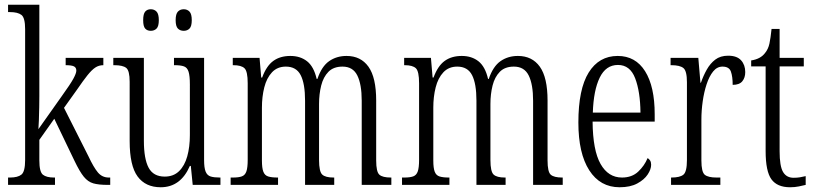

<svg xmlns="http://www.w3.org/2000/svg" viewBox="-20 -780 3438 810"><path d="M14 0V-31H22Q55 -31 70.5 -43.5Q86 -56 86 -105V-657Q86 -705 70.5 -717Q55 -729 22 -729H14V-760H146V-374Q146 -356 145.5 -327.5Q145 -299 144 -272.5Q143 -246 142 -235L241 -375Q277 -425 289.5 -448Q302 -471 302 -482Q302 -495 292 -500Q282 -505 257 -505V-536H416V-505Q397 -505 382 -495Q367 -485 349 -462.5Q331 -440 305 -402L250 -325L353 -121Q375 -74 393 -52.5Q411 -31 439 -31H445V0H435Q396 0 373.5 -6.5Q351 -13 333.5 -34.5Q316 -56 294 -102L209 -279L146 -190V-103Q146 -55 161 -43Q176 -31 208 -31H212V0Z M658 10Q594 10 560.5 -35.5Q527 -81 527 -185V-435Q527 -482 512.5 -493.5Q498 -505 462 -505H458V-536H587V-186Q587 -110 607 -72.5Q627 -35 675 -35Q712 -35 735.5 -58Q759 -81 770 -120.5Q781 -160 781 -210V-424Q781 -460 775.5 -477.5Q770 -495 756 -500Q742 -505 717 -505H714V-536H841V-105Q841 -72 847.5 -56Q854 -40 868.5 -35.5Q883 -31 907 -31H910V0H793L785 -80H781Q742 10 658 10ZM755 -650Q740 -650 730.5 -659.5Q721 -669 721 -695Q721 -721 730.5 -731Q740 -741 755 -741Q770 -741 779.5 -731Q789 -721 789 -695Q789 -669 779.5 -659.5Q770 -650 755 -650ZM616 -650Q601 -650 592.5 -659.5Q584 -669 584 -695Q584 -721 592.5 -731Q601 -741 616 -741Q631 -741 640.5 -731Q650 -721 650 -695Q650 -669 640.5 -659.5Q631 -650 616 -650Z M953 0V-31H963Q987 -31 1000.5 -36Q1014 -41 1019.5 -57Q1025 -73 1025 -106V-429Q1025 -479 1011.5 -492Q998 -505 964 -505H962V-536H1075L1082 -453H1086Q1104 -502 1133 -523Q1162 -544 1205 -544Q1247 -544 1275.5 -521.5Q1304 -499 1316 -447H1319Q1337 -500 1368.5 -522Q1400 -544 1442 -544Q1502 -544 1534.5 -498.5Q1567 -453 1567 -356V-103Q1567 -55 1580.5 -43Q1594 -31 1629 -31H1631V0H1506V-355Q1506 -424 1487.5 -461.5Q1469 -499 1425 -499Q1387 -499 1365.5 -477Q1344 -455 1335 -419Q1326 -383 1326 -341V-105Q1326 -56 1339.5 -43.5Q1353 -31 1387 -31H1390V0H1267V-355Q1267 -427 1248.5 -463Q1230 -499 1186 -499Q1150 -499 1127.5 -475Q1105 -451 1095 -411.5Q1085 -372 1085 -326V-103Q1085 -71 1091 -55.5Q1097 -40 1111.5 -35.5Q1126 -31 1151 -31H1153V0Z M1676 0V-31H1686Q1710 -31 1723.5 -36Q1737 -41 1742.5 -57Q1748 -73 1748 -106V-429Q1748 -479 1734.5 -492Q1721 -505 1687 -505H1685V-536H1798L1805 -453H1809Q1827 -502 1856 -523Q1885 -544 1928 -544Q1970 -544 1998.5 -521.5Q2027 -499 2039 -447H2042Q2060 -500 2091.5 -522Q2123 -544 2165 -544Q2225 -544 2257.5 -498.5Q2290 -453 2290 -356V-103Q2290 -55 2303.5 -43Q2317 -31 2352 -31H2354V0H2229V-355Q2229 -424 2210.5 -461.5Q2192 -499 2148 -499Q2110 -499 2088.5 -477Q2067 -455 2058 -419Q2049 -383 2049 -341V-105Q2049 -56 2062.5 -43.5Q2076 -31 2110 -31H2113V0H1990V-355Q1990 -427 1971.5 -463Q1953 -499 1909 -499Q1873 -499 1850.5 -475Q1828 -451 1818 -411.5Q1808 -372 1808 -326V-103Q1808 -71 1814 -55.5Q1820 -40 1834.5 -35.5Q1849 -31 1874 -31H1876V0Z M2594 10Q2512 10 2466 -61.5Q2420 -133 2420 -263Q2420 -404 2463.5 -474Q2507 -544 2586 -544Q2661 -544 2701.5 -479.5Q2742 -415 2742 -298V-267H2480Q2481 -146 2513.5 -88.5Q2546 -31 2604 -31Q2646 -31 2672.5 -56Q2699 -81 2712 -113Q2718 -110 2722.5 -103Q2727 -96 2727 -85Q2727 -66 2712.5 -44Q2698 -22 2668.5 -6Q2639 10 2594 10ZM2682 -305Q2681 -394 2659.5 -450Q2638 -506 2587 -506Q2536 -506 2510 -452.5Q2484 -399 2481 -305Z M2811 0V-31H2813Q2848 -31 2863 -43Q2878 -55 2878 -105V-433Q2878 -481 2863 -493Q2848 -505 2812 -505H2809V-536H2926L2935 -431H2937Q2947 -460 2961.5 -486Q2976 -512 2997.5 -528.5Q3019 -545 3052 -545Q3089 -545 3106.5 -525.5Q3124 -506 3124 -476Q3124 -452 3111.5 -437Q3099 -422 3071 -422Q3071 -457 3063.5 -478Q3056 -499 3028 -499Q3005 -499 2988.5 -478.5Q2972 -458 2961 -424.5Q2950 -391 2944.5 -352Q2939 -313 2939 -275V-103Q2939 -54 2953.5 -42.5Q2968 -31 3003 -31H3019V0Z M3313 10Q3259 10 3234.5 -23.5Q3210 -57 3210 -143V-500H3149V-525Q3189 -531 3208 -557Q3221 -573 3226 -596Q3231 -619 3235 -658H3269V-536H3371V-500H3269V-142Q3269 -79 3283.5 -54.5Q3298 -30 3328 -30Q3343 -30 3354.5 -32Q3366 -34 3379 -37V0Q3367 3 3350 6.5Q3333 10 3313 10Z"/></svg>

Font: Noto Serif Ethiopic ExtraCondensed Light
Style: Regular
Weight: 300
Width: 2
Designer: Monotype Design Team
Foundry: Monotype Imaging Inc.
Version: Version 2.102; ttfautohint (v1.8.4.7-5d5b)